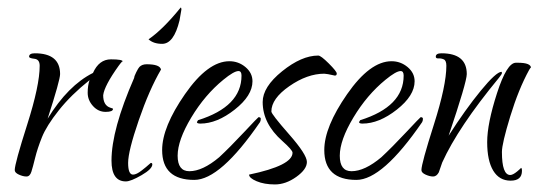

<svg xmlns="http://www.w3.org/2000/svg" viewBox="-20 -435 1425 508"><path d="M305 -272Q305 -276 294 -261Q256 -208 253 -183Q253 -156 272 -150Q279 -148 279 -147Q279 -139 259.5 -139Q240 -139 226 -154.5Q212 -170 212 -189.5Q212 -209 217 -223Q168 -184 135.5 -143Q103 -102 91 -72Q79 -42 73 -17.5Q67 7 63 19.5Q59 32 50 32Q41 32 30 27Q19 22 19 15Q19 -2 52 -105.5Q85 -209 85 -261Q85 -278 71 -279.5Q57 -281 57 -285Q57 -294 72 -294Q139 -294 139 -239Q139 -223 106 -121Q160 -209 226 -242Q242 -278 273.5 -278Q305 -278 305 -272Z M458 -415Q460 -415 460 -410L455 -381Q440 -319 409 -319Q386 -319 373 -331Q411 -357 458 -415ZM332 27Q341 27 355 16Q369 5 372 2Q375 -1 379 -4Q383 -4 383 0Q383 12 354.5 28.5Q326 45 313 45Q275 45 275 -10Q275 -92 335 -229Q335 -233 340.5 -244Q346 -255 349 -258Q356 -265 368 -265Q403 -265 406 -251Q375 -198 347 -116.5Q319 -35 319 -4Q319 27 332 27Z M664 -125Q670 -125 670 -120.5Q670 -116 668 -112Q563 41 494 41Q409 41 409 -38Q409 -99 469.5 -186Q530 -273 587 -273Q611 -273 629.5 -257.5Q648 -242 648 -220Q648 -182 601 -145Q554 -108 510 -108Q501 -108 501 -112L504 -117Q619 -153 619 -235Q619 -247 611 -247Q599 -247 571 -224Q522 -184 486 -124Q450 -64 450 -23Q450 18 481 18Q516 18 560 -19Q588 -45 625.5 -85Q663 -125 664 -125Z M866 -235Q844 -240 838 -240Q793 -240 745.5 -207Q698 -174 698 -140Q698 -133 745 -79.5Q792 -26 792 -6.5Q792 13 764 33Q736 53 707.5 53Q679 53 659 44.5Q639 36 639 27Q754 3 754 -31Q754 -38 727 -62Q675 -108 675 -165Q675 -205 726.5 -246.5Q778 -288 822 -288Q829 -288 850 -267Q871 -246 871 -240.5Q871 -235 866 -235Z M1093 -125Q1099 -125 1099 -120.5Q1099 -116 1097 -112Q992 41 923 41Q838 41 838 -38Q838 -99 898.5 -186Q959 -273 1016 -273Q1040 -273 1058.5 -257.5Q1077 -242 1077 -220Q1077 -182 1030 -145Q983 -108 939 -108Q930 -108 930 -112L933 -117Q1048 -153 1048 -235Q1048 -247 1040 -247Q1028 -247 1000 -224Q951 -184 915 -124Q879 -64 879 -23Q879 18 910 18Q945 18 989 -19Q1017 -45 1054.5 -85Q1092 -125 1093 -125Z M1385 -255Q1385 -259 1380 -250Q1352 -199 1330 -127Q1308 -55 1308 -33Q1308 28 1330 28Q1337 28 1348.5 18.5Q1360 9 1358 9Q1361 9 1361 17Q1361 43 1331 43Q1301 43 1285 16.5Q1269 -10 1269 -59Q1269 -108 1295 -188.5Q1321 -269 1345 -269H1350Q1385 -269 1385 -255ZM1307 -245Q1308 -244 1308 -241.5Q1308 -239 1300 -229Q1192 -98 1150 -5L1141 21Q1135 32 1126 32Q1117 32 1106 27Q1095 22 1095 15Q1095 -2 1128 -105.5Q1161 -209 1161 -261Q1161 -275 1154 -278Q1147 -281 1140 -280.5Q1133 -280 1133 -285Q1133 -294 1148 -294Q1215 -294 1215 -239Q1215 -218 1167 -76Q1211 -145 1252 -195Q1293 -245 1307 -245Z"/></svg>

Font: Qwigley
Style: Regular
Weight: 400
Designer: Robert E. Leuschke
Foundry: Robert E. Leuschke
Version: Version 1.003